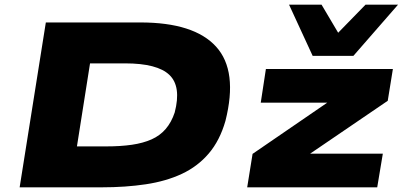

<svg xmlns="http://www.w3.org/2000/svg" viewBox="-20 -801 1722 821"><path d="M64 0 176 -705H580Q810 -705 904 -601.5Q998 -498 944 -284Q920 -200 872.5 -144.5Q825 -89 757.5 -57.5Q690 -26 603.5 -13Q517 0 415 0ZM309 -175H434Q496 -175 544 -182Q592 -189 628 -205Q664 -221 688.5 -249.5Q713 -278 727 -320Q756 -431 704.5 -480.5Q653 -530 515 -530H365ZM1037 0 1060 -143 1445 -407 1419 -362H1095L1117 -506H1660L1638 -370L1249 -105L1274 -144H1617L1593 0ZM1317 -562 1216 -781H1355L1426 -661L1543 -781H1682L1491 -562Z"/></svg>

Font: Nunito Sans 7pt Expanded Black
Style: Italic
Weight: 900
Width: 7
Italic angle: -9°
Designer: Vernon Adams
Foundry: Vernon Adams
Version: Version 3.101;gftools[0.9.27]